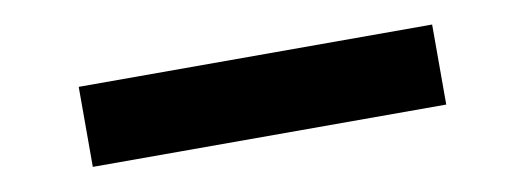

<svg xmlns="http://www.w3.org/2000/svg" viewBox="-29 -51 847 314"><g transform="rotate(-10 395.0 106.5)"><path d="M693.8 172.9H106.9V40H693.8Z"/></g></svg>

Font: PoppinsZ SemiBold
Style: Regular
Weight: 600
Designer: Ninad Kale (Devanagari), Jonny Pinhorn (Latin)
Foundry: Indian Type Foundry
Version: Version 3.002;FEAKit 1.0